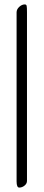

<svg xmlns="http://www.w3.org/2000/svg" viewBox="-20 -630 197 868"><path d="M55 -574Q55 -588 67 -599Q79 -610 92 -610Q99 -610 100.5 -603.5Q102 -597 102 -574V188Q102 200 91 209Q80 218 67 218Q55 218 55 190Z"/></svg>

Font: EB Garamond 08
Style: Italic
Weight: 400
Italic angle: -14°
Version: Version 0.016